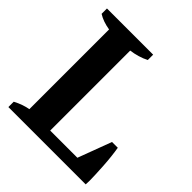

<svg xmlns="http://www.w3.org/2000/svg" viewBox="-190 -832 964 964"><g transform="rotate(45 291.5 -350.0)"><path d="M20 -700H348V-662Q327 -651 301.5 -643.5Q276 -636 252 -633V-65H445L512 -244H553Q557 -221 560.5 -190Q564 -159 566 -125Q568 -91 569 -66.5Q570 -42 570 -27Q570 -13 569 0H20V-38Q43 -50 63.5 -57Q84 -64 102 -67V-633Q53 -641 20 -662Z"/></g></svg>

Font: PTSerif
Style: Bold
Weight: 700
Designer: A.Korolkova, O.Umpeleva, V.Yefimov
Foundry: ParaType Ltd
Version: Version 1.000W OFL; ttfautohint (v1.2) -l 8 -r 50 -G 200 -x 